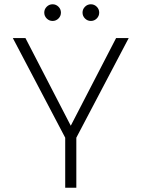

<svg xmlns="http://www.w3.org/2000/svg" viewBox="-20 -878 662 898"><path d="M582 -700 337 -234V0H285V-234L40 -700H99L311 -290L523 -700ZM226 -780Q210 -780 198.5 -791.5Q187 -803 187 -819Q187 -835 198.5 -846.5Q210 -858 226 -858Q242 -858 253.5 -846.5Q265 -835 265 -819Q265 -803 253.5 -791.5Q242 -780 226 -780ZM405 -780Q389 -780 377.5 -791.5Q366 -803 366 -819Q366 -835 377.5 -846.5Q389 -858 405 -858Q421 -858 432.5 -846.5Q444 -835 444 -819Q444 -803 432.5 -791.5Q421 -780 405 -780Z"/></svg>

Font: Kulim Park ExtraLight
Style: Regular
Weight: 275
Designer: Noponies / Dale Sattler
Foundry: Noponies
Version: Version 1.000; ttfautohint (v1.8.3)